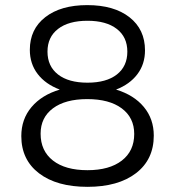

<svg xmlns="http://www.w3.org/2000/svg" viewBox="-20 -724 679 748"><path d="M319.8 -704.1Q424.3 -704.1 484.6 -656.7Q544.9 -609.4 544.9 -527.8Q544.9 -474.1 515.1 -434.8Q485.4 -395.5 432.1 -375Q501.5 -354 540.3 -307.4Q579.1 -260.7 579.1 -195.8Q579.1 -102.5 509.8 -49.3Q440.4 3.9 320.8 3.9Q201.2 3.9 132.1 -48.8Q63 -101.6 63 -193.8Q63 -259.8 102.8 -306.9Q142.6 -354 212.9 -375Q157.2 -396 126.7 -435.8Q96.2 -475.6 96.2 -529.8Q96.2 -610.4 156.5 -657.2Q216.8 -704.1 319.8 -704.1ZM320.8 -643.1Q247.1 -643.1 206.1 -611.3Q165 -579.6 165 -522.9Q165 -465.8 206.1 -433.8Q247.1 -401.9 320.8 -401.9Q394.5 -401.9 435.3 -433.8Q476.1 -465.8 476.1 -522.9Q476.1 -579.6 435.1 -611.3Q394 -643.1 320.8 -643.1ZM319.8 -337.9Q234.4 -337.9 186.3 -302Q138.2 -266.1 138.2 -203.1Q138.2 -136.2 186.3 -98.6Q234.4 -61 320.8 -61Q406.2 -61 454.6 -98.4Q502.9 -135.7 502.9 -202.1Q502.9 -265.6 454.3 -301.8Q405.8 -337.9 319.8 -337.9Z"/></svg>

Font: Montserrat-Arabic Light
Style: Regular
Weight: 300
Designer: Mohamed Gaber
Foundry: Kief Type Foundry
Version: Version 5.008;PS 005.008;hotconv 1.0.88;makeotf.lib2.5.64775